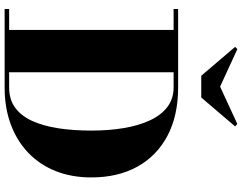

<svg xmlns="http://www.w3.org/2000/svg" viewBox="-128 -918 1046 830"><g transform="rotate(90 395.0 -503.0)"><path d="M358 -750Q480 -750 567.2 -703.8Q654.5 -657.5 700.8 -573.2Q747 -489 747 -375Q747 -289.5 719.5 -220.5Q692 -151.5 640.5 -102.2Q589 -53 517.5 -26.5Q446 0 358 0H19V-19.5H109.5V-730.5H19V-750ZM292.5 -19.5H358Q410.5 -19.5 446.2 -46Q482 -72.5 503.5 -120.8Q525 -169 534.8 -233.8Q544.5 -298.5 544.5 -375Q544.5 -451.5 533.5 -516.2Q522.5 -581 499.8 -629.2Q477 -677.5 441.8 -704Q406.5 -730.5 358 -730.5H292.5ZM307.5 -850 182.5 -996.5 192.5 -1006 354.5 -931.5 516 -1006 526.5 -996.5 401.5 -850Z"/></g></svg>

Font: Bodoni Moda 11pt ExtraBold
Style: Regular
Weight: 800
Designer: Owen Earl
Foundry: indestructible type
Version: Version 2.004